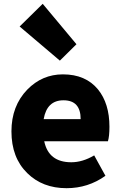

<svg xmlns="http://www.w3.org/2000/svg" viewBox="-20 -973 636 1007"><path d="M123 -65Q40 -146 40 -284Q40 -417 123 -503Q201 -583 310 -583Q429 -583 494 -504Q554 -430 554 -308Q554 -258 546 -232H212Q235 -122 354 -122Q413 -122 474 -158L533 -51Q442 14 329 14Q203 14 123 -65ZM403 -348Q403 -447 313 -447Q226 -447 209 -348ZM83 -834 204 -953 381 -741 294 -655Z"/></svg>

Font: KaiGen Gothic KR Heavy
Style: Heavy
Weight: 900
Designer: Ryoko NISHIZUKA  (kana & ideographs); Paul D. Hunt (Latin, Greek & Cyrillic); Wenlong ZHANG  (bopomofo); Sandoll Communi
Foundry: Adobe Systems Incorporated
Version: Version 1.002 March 28, 2018